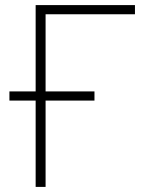

<svg xmlns="http://www.w3.org/2000/svg" viewBox="-20 -734 603 754"><path d="M120 0H159V-339H351V-375H159V-678H510V-714H120V-375H17V-339H120Z"/></svg>

Font: Noto Sans Mono SemiCondensed ExtraLight
Style: Regular
Weight: 200
Width: 4
Designer: Monotype Design Team
Foundry: Monotype Imaging Inc.
Version: Version 2.014